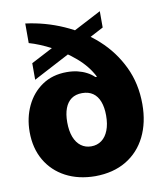

<svg xmlns="http://www.w3.org/2000/svg" viewBox="-86 -834 783 916"><g transform="rotate(-10 305.5 -376.5)"><path d="M459 -680.7 98.6 -491.2V-571.3L459 -759.8ZM301.8 11.7Q220.7 11.2 159.2 -21.2Q97.7 -53.7 63.5 -112.5Q29.3 -171.4 29.3 -250Q29.3 -318.8 56.4 -376Q83.5 -433.1 133.5 -467Q183.6 -501 252.9 -501Q280.8 -501 304.7 -495.4Q328.6 -489.7 348.6 -479.2Q368.7 -468.8 383.8 -454.1H391.6Q363.8 -508.8 313.2 -552Q262.7 -595.2 205.3 -625Q147.9 -654.8 98.6 -668.9V-763.7Q193.8 -751.5 280.8 -713.1Q367.7 -674.8 435.5 -613.3Q503.4 -551.8 542.7 -469.7Q582 -387.7 582 -288.1Q582 -199.2 548.6 -131.6Q515.1 -64 452.4 -26.4Q389.6 11.2 301.8 11.7ZM307.6 -131.8Q336.4 -131.8 357.7 -147.5Q378.9 -163.1 390.6 -192.9Q402.3 -222.7 402.3 -264.6Q402.3 -304.2 391.6 -332.3Q380.9 -360.4 359.9 -375Q338.9 -389.6 307.6 -389.6Q276.4 -389.6 255.6 -374.8Q234.9 -359.9 224.4 -332Q213.9 -304.2 213.9 -264.6Q213.9 -223.1 225.3 -193.1Q236.8 -163.1 258.1 -147.5Q279.3 -131.8 307.6 -131.8Z"/></g></svg>

Font: Inter 16pt Black
Style: Regular
Weight: 900
Version: Version 4.001;git-66647c0bb